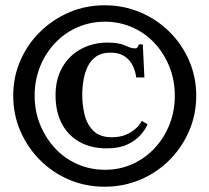

<svg xmlns="http://www.w3.org/2000/svg" viewBox="-20 -689 791 726"><path d="M376 17Q304 17 241.5 -9.5Q179 -36 131.5 -83.5Q84 -131 57 -193.5Q30 -256 30 -327Q30 -398 57 -460Q84 -522 132 -569Q180 -616 242 -642.5Q304 -669 376 -669Q447 -669 510 -642.5Q573 -616 620.5 -569Q668 -522 695 -460Q722 -398 722 -327Q722 -256 695 -193.5Q668 -131 620.5 -83.5Q573 -36 510 -9.5Q447 17 376 17ZM384 -128Q324 -128 280.5 -152.5Q237 -177 213.5 -222Q190 -267 190 -329Q190 -390 216 -435Q242 -480 287 -504Q332 -528 386 -528Q430 -528 453 -517Q476 -506 490 -506Q497 -506 499 -509Q501 -512 502 -514L505 -521H520L526 -396H495Q492 -422 480.5 -443.5Q469 -465 449 -477.5Q429 -490 398 -490Q365 -490 344.5 -476Q324 -462 312.5 -439Q301 -416 296 -387.5Q291 -359 291 -329Q291 -293 299.5 -256.5Q308 -220 332.5 -195Q357 -170 403 -170Q434 -170 457 -180Q480 -190 495 -204.5Q510 -219 516 -232L538 -219Q529 -198 510 -177Q491 -156 460 -142Q429 -128 384 -128ZM377 -47Q432 -47 479.5 -68Q527 -89 563.5 -127.5Q600 -166 620.5 -217Q641 -268 641 -327Q641 -386 620.5 -437Q600 -488 564 -526.5Q528 -565 479.5 -586Q431 -607 377 -607Q322 -607 273.5 -586Q225 -565 188.5 -526.5Q152 -488 131.5 -437Q111 -386 111 -327Q111 -268 132 -217Q153 -166 189 -127.5Q225 -89 273.5 -68Q322 -47 377 -47Z"/></svg>

Font: Frank Ruhl Libre
Style: Bold
Weight: 700
Designer: Yanek Iontef
Foundry: Fontef
Version: Version 6.004